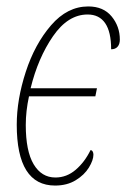

<svg xmlns="http://www.w3.org/2000/svg" viewBox="-20 -566 392 596"><path d="M32 -179Q32 -257 60 -343Q88 -429 138.5 -487.5Q189 -546 254 -546Q301 -546 326.5 -515Q352 -484 352 -443Q352 -429 345 -421Q338 -413 325 -413Q325 -467 306.5 -494Q288 -521 252 -521Q191 -521 144.5 -453.5Q98 -386 75 -292H281L276 -267H70Q60 -221 60 -178Q60 -97 84.5 -56Q109 -15 152 -15Q187 -15 215 -39Q243 -63 261 -100Q265 -100 267.5 -96Q270 -92 270 -86Q270 -69 256 -46Q242 -23 215 -6.5Q188 10 151 10Q32 10 32 -179Z"/></svg>

Font: Noto Serif CondThin
Style: Italic
Weight: 250
Width: 3
Italic angle: -12°
Designer: Monotype Design Team
Foundry: Monotype Imaging Inc.
Version: Version 1.001